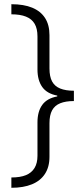

<svg xmlns="http://www.w3.org/2000/svg" viewBox="-20 -734 399 912"><path d="M34 109Q76 109 103 98Q130 87 144 64Q158 41 158 6V-153Q158 -204 180.5 -235.5Q203 -267 252 -276V-280Q203 -289 180.5 -321Q158 -353 158 -404V-561Q158 -598 144.5 -621Q131 -644 103.5 -655Q76 -666 34 -666V-714Q93 -714 133 -697.5Q173 -681 194 -648.5Q215 -616 215 -567V-409Q215 -370 227.5 -347Q240 -324 266 -313.5Q292 -303 331 -303V-254Q292 -254 266 -243.5Q240 -233 227.5 -210Q215 -187 215 -149V11Q215 59 193.5 92Q172 125 131.5 141.5Q91 158 34 158Z"/></svg>

Font: Noto Sans Symbols Light
Style: Regular
Weight: 300
Version: Version 2.002